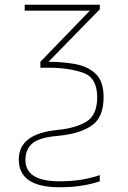

<svg xmlns="http://www.w3.org/2000/svg" viewBox="-20 -548 540 808"><path d="M400 215V189Q361 202 320.5 208.5Q280 215 230 215Q87 215 87 125Q87 81 115.5 56Q144 31 221 24Q313 16 364.5 -18.5Q416 -53 416 -139Q416 -206 382.5 -237.5Q349 -269 296 -278.5Q243 -288 184 -288L400 -509V-528H84V-503H358L150 -288V-263H186Q267 -263 328 -242.5Q389 -222 389 -139Q389 -65 345 -37Q301 -9 221 -1Q59 15 59 123Q59 240 230 240Q286 240 329 232.5Q372 225 400 215Z"/></svg>

Font: Noto Sans Mono UI Condensed Thin
Style: Regular
Weight: 250
Width: 3
Designer: Monotype Design team
Foundry: Monotype Imaging Inc.
Version: 1.000